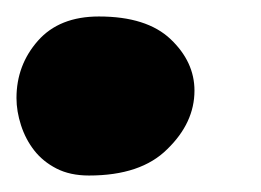

<svg xmlns="http://www.w3.org/2000/svg" viewBox="-88 -190 317 233"><path d="M20 23Q-3 23 -19.5 14.5Q-36 6 -46.5 -7.5Q-57 -21 -62.5 -38Q-68 -55 -68 -71Q-68 -111 -42 -140.5Q-16 -170 32 -170Q90 -170 119 -142.5Q148 -115 148 -80Q148 -41 115 -9Q83 23 20 23Z"/></svg>

Font: Bangerz 2
Style: Regular
Weight: 400
Designer: vernon adams
Foundry: Vernon Adams
Version: Version 2.10;December 28, 2023;FontCreator 13.0.0.2683 64-bi